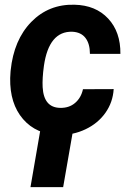

<svg xmlns="http://www.w3.org/2000/svg" viewBox="-20 -558 551 809"><path d="M232.9 -103.5Q271 -102.5 296.4 -124.3Q321.8 -146 329.6 -182.1L459 -182.6Q455.6 -127 424.1 -82.5Q392.6 -38.1 340.1 -13.2Q287.6 11.7 229.5 10.3Q133.3 8.8 77.1 -56.2Q21 -121.1 22.9 -229L24.4 -255.9L24.9 -261.2Q38.1 -390.1 111.8 -465.6Q185.5 -541 293.9 -538.1Q383.3 -536.1 435.8 -479.7Q488.3 -423.3 487.3 -331.1H358.9Q358.9 -373.5 340.3 -397.9Q321.8 -422.4 284.7 -424.3Q186 -427.2 165 -280.3Q157.7 -227.1 159.7 -190.4Q164.6 -105 232.9 -103.5ZM246.1 230.5H108.4L155.8 -43.9H293.9Z"/></svg>

Font: RobotoInd
Style: Bold Italic
Weight: 700
Italic angle: -12°
Designer: Google
Version: Version 2.001150; 2014